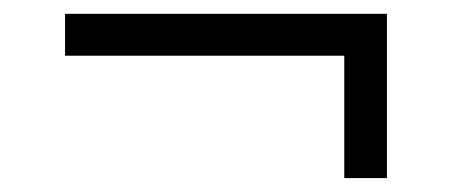

<svg xmlns="http://www.w3.org/2000/svg" viewBox="-20 -364 647 275"><path d="M534.2 -344.2V-108.9H473.1V-284.2H73.2V-344.2Z"/></svg>

Font: Sora Light
Style: Regular
Weight: 300
Designer: Jonathan Barnbrook, Julián Moncada
Foundry: Barnbrook Fonts
Version: Version 2.000